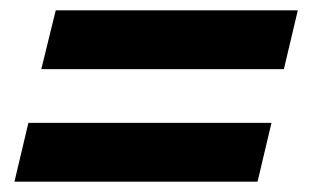

<svg xmlns="http://www.w3.org/2000/svg" viewBox="-20 -480 600 372"><path d="M60 -346 88 -460H557L530 -346ZM8 -128 35 -242H506L479 -128Z"/></svg>

Font: Ubuntu Sans Mono
Style: Italic
Weight: 400
Italic angle: -13.5°
Monospace: yes
Designer: Dalton Maag Ltd
Foundry: Dalton Maag Ltd
Version: Version 1.006